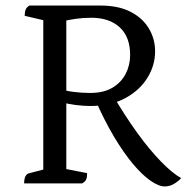

<svg xmlns="http://www.w3.org/2000/svg" viewBox="-20 -661 692 692"><path d="M67 0Q67 -16 71.5 -25Q76 -34 83 -36L152 -54L136 -38V-602L150 -585L69 -604Q69 -618 72.5 -626.5Q76 -635 86 -641H342Q407 -641 450.5 -618.5Q494 -596 516.5 -558.5Q539 -521 539 -476Q539 -425 511 -380Q483 -335 431 -307Q379 -279 306 -279Q281 -279 253 -282.5Q225 -286 202 -293H219V-33L197 -56L294 -37Q294 -22 290.5 -14Q287 -6 276 0ZM219 -322 204 -339Q218 -333 247.5 -329.5Q277 -326 305 -326Q354 -326 385.5 -345Q417 -364 433 -395Q449 -426 449 -463Q449 -528 411.5 -562.5Q374 -597 309 -597Q279 -597 252 -593Q225 -589 205 -584L219 -598ZM574 11Q552 11 522 -10Q492 -31 458.5 -71Q425 -111 390.5 -169Q356 -227 324 -300L385 -321Q428 -247 473 -184.5Q518 -122 560 -79Q602 -36 633 -19Q622 -7 606.5 2Q591 11 574 11Z"/></svg>

Font: Pitagon Serif
Style: Regular
Weight: 400
Designer: Travis Tran
Foundry: Pitagon
Version: Version 1.000;gftools[0.9.26]